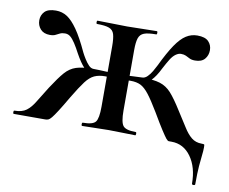

<svg xmlns="http://www.w3.org/2000/svg" viewBox="-67 -476 833 697"><g transform="rotate(10 349.0 -127.5)"><path d="M681 137Q681 77 653.5 38.5Q626 0 581 0Q576 0 571.5 0Q567 0 561 -7.5Q555 -15 542 -35Q529 -55 505 -96Q481 -136 465 -156.5Q449 -177 434 -184.5Q419 -192 396 -192Q379 -192 357 -189L356 -207Q376 -208 401 -209.5Q426 -211 436 -211Q478 -211 502 -203.5Q526 -196 544 -176Q562 -156 587 -116Q608 -84 622.5 -60.5Q637 -37 652.5 -24.5Q668 -12 690 -12Q699 -12 700 -10.5Q701 -9 701 0Q701 13 699 29Q697 45 695 70Q693 95 693 137Q693 141 687 141Q681 141 681 137ZM0 0Q-3 0 -3 -6Q-3 -12 0 -12Q28 -12 44 -24Q60 -36 74 -59.5Q88 -83 109 -116Q135 -156 152.5 -176Q170 -196 193 -203.5Q216 -211 257 -211Q264 -211 279.5 -210.5Q295 -210 313 -209Q331 -208 344 -207L343 -189Q320 -192 303 -192Q280 -192 263.5 -184.5Q247 -177 231.5 -156.5Q216 -136 192 -96Q171 -60 158.5 -40.5Q146 -21 139 -12.5Q132 -4 127 -2Q122 0 116 0ZM257 -192Q239 -192 223.5 -208.5Q208 -225 191 -256Q180 -277 170.5 -291.5Q161 -306 152.5 -313Q144 -320 133 -320Q122 -320 114.5 -316.5Q107 -313 99.5 -309Q92 -305 79 -305Q56 -305 44 -318.5Q32 -332 32 -351Q32 -370 44.5 -383Q57 -396 86 -396Q109 -396 127.5 -384Q146 -372 166 -343.5Q186 -315 210 -263Q215 -253 222.5 -241Q230 -229 238.5 -220Q247 -211 257 -211ZM252 0Q249 0 249 -6Q249 -12 252 -12Q289 -12 299 -25Q309 -38 309 -81V-304Q309 -333 304.5 -348Q300 -363 285.5 -368.5Q271 -374 241 -374Q238 -374 238 -380Q238 -386 241 -386Q269 -386 296.5 -385Q324 -384 350 -384Q377 -384 404 -385Q431 -386 459 -386Q462 -386 462 -380Q462 -374 459 -374Q429 -374 414.5 -368.5Q400 -363 395 -348Q390 -333 390 -304V-81Q390 -38 400.5 -25Q411 -12 447 -12Q450 -12 450 -6Q450 0 447 0Q427 0 402 -1Q377 -2 350 -2Q324 -2 298 -1Q272 0 252 0ZM436 -192V-211Q446 -211 455 -220Q464 -229 471 -241Q478 -253 483 -263Q508 -315 527.5 -343.5Q547 -372 566 -384Q585 -396 607 -396Q636 -396 648.5 -383Q661 -370 661 -351Q661 -332 649.5 -318.5Q638 -305 614 -305Q601 -305 593.5 -309Q586 -313 578.5 -316.5Q571 -320 560 -320Q551 -320 541 -313Q531 -306 522 -291.5Q513 -277 502 -256Q487 -225 470.5 -208.5Q454 -192 436 -192Z"/></g></svg>

Font: Cormorant SemiBold
Style: Regular
Weight: 600
Designer: Christian Thalmann (Catharsis Fonts)
Foundry: Catharsis Fonts
Version: Version 4.000